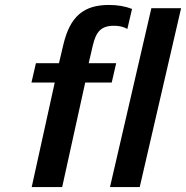

<svg xmlns="http://www.w3.org/2000/svg" viewBox="-20 -755 751 775"><path d="M107 -422H201L108 0H231L324 -422H431L449 -500H338L355 -573C368 -627 388 -651 440 -651C459 -651 477 -648 494 -638L513 -719C484 -730 454 -735 420 -735C318 -735 263 -689 236 -576L218 -500H125ZM544 0 711 -722H591L424 0Z"/></svg>

Font: Perun SemiBold Italic
Style: Regular
Weight: 400
Italic angle: -12°
Foundry: Copyright (c) Stefan Peev, Context Ltd, 2016
Version: Version 1.026